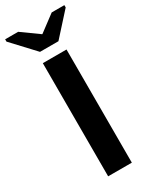

<svg xmlns="http://www.w3.org/2000/svg" viewBox="-269 -953 814 1011"><g transform="rotate(-30 138.0 -448.0)"><path d="M211 0H67V-688H211ZM318 -882 196 -747H84L-42 -882V-896H37L140 -822H142L241 -896H318Z"/></g></svg>

Font: Libra Sans
Style: Bold
Weight: 700
Foundry: Context Ltd
Version: Version 1.000